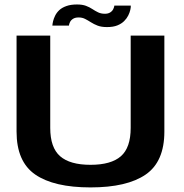

<svg xmlns="http://www.w3.org/2000/svg" viewBox="-20 -834 824 858"><path d="M384.5 3.5Q547.5 3.5 631 -54Q714.5 -111.5 714.5 -246V-675H564V-262.5Q564 -174 520.2 -135.8Q476.5 -97.5 384.5 -97.5Q292.5 -97.5 248.5 -136Q204.5 -174.5 204.5 -262.5V-675H54V-246Q54 -111.5 137.5 -54Q221 3.5 384.5 3.5ZM458 -713Q486 -713 504.5 -720.5Q523 -728 534.8 -739.8Q546.5 -751.5 553 -764.5Q559.5 -777.5 562.2 -789.5Q565 -801.5 564.5 -809H491Q490.5 -802.5 486.2 -793.5Q482 -784.5 472.5 -778.5Q463 -772.5 449 -772.5Q431.5 -772.5 418.5 -778.8Q405.5 -785 392.8 -793.5Q380 -802 364 -808Q348 -814 324 -814Q296.5 -814 276.8 -807Q257 -800 245 -788.8Q233 -777.5 226.5 -764.2Q220 -751 217.2 -739.2Q214.5 -727.5 214 -719.5H288Q288.5 -726.5 292.8 -735.2Q297 -744 306.5 -750Q316 -756 331.5 -756Q347.5 -756 360.2 -749.5Q373 -743 386.2 -734.5Q399.5 -726 416.2 -719.5Q433 -713 458 -713Z"/></svg>

Font: Anybody SemiExpanded SemiBold
Style: Regular
Weight: 600
Width: 6
Designer: Tyler Finck
Foundry: Etcetera Type Company
Version: Version 1.113;gftools[0.9.25]